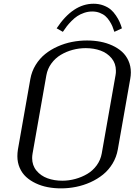

<svg xmlns="http://www.w3.org/2000/svg" viewBox="-20 -1011 748 1041"><path d="M531.7 -179.2 606.4 -603Q608.9 -615.7 608.4 -627.9Q608.4 -667 585 -695.3Q561.5 -723.6 525.1 -736.8Q488.8 -750 444.8 -750Q408.7 -750 374 -740.7Q339.4 -731.4 309.6 -713.6Q279.8 -695.8 258.8 -667.2Q237.8 -638.7 231.4 -603L156.7 -179.2Q154.3 -166 154.3 -153.8Q154.3 -114.3 177.7 -85.9Q201.2 -57.6 237.5 -44.4Q273.9 -31.2 317.9 -31.2Q353.5 -31.2 388.4 -40.8Q423.3 -50.3 453.4 -68.1Q483.4 -85.9 504.4 -114.7Q525.4 -143.6 531.7 -179.2ZM686 -582.5 618.7 -200.2Q611.3 -158.7 590.1 -123.8Q568.8 -88.9 538.6 -64.5Q508.3 -40 470.5 -22.9Q432.6 -5.9 392.3 2.2Q352.1 10.3 310.5 10.3Q272.9 10.3 238.5 3.7Q204.1 -2.9 174.1 -17.1Q144 -31.2 121.8 -51.5Q99.6 -71.8 86.9 -100.8Q74.2 -129.9 74.2 -164.1Q74.2 -181.6 77.1 -200.2L144.5 -582.5Q151.9 -624 173.3 -658.9Q194.8 -693.8 224.9 -718Q254.9 -742.2 292.7 -759Q330.6 -775.9 370.6 -783.7Q410.6 -791.5 452.1 -791.5Q489.7 -791.5 524.2 -784.9Q558.6 -778.3 588.9 -764.4Q619.1 -750.5 641.4 -730.5Q663.6 -710.4 676.5 -681.6Q689.5 -652.8 689.5 -618.2Q689.5 -601.1 686 -582.5ZM487.3 -990.7Q516.1 -990.7 540.3 -981.7Q564.5 -972.7 580.1 -959.5Q595.7 -946.3 608.6 -927Q621.6 -907.7 628.4 -892.1Q635.3 -876.5 641.1 -857.4L600.1 -838.4Q594.7 -855 589.4 -868.2Q584 -881.3 573.7 -897.2Q563.5 -913.1 551.5 -923.6Q539.6 -934.1 521 -941.4Q502.4 -948.7 480 -948.7Q457.5 -948.7 436.3 -941.4Q415 -934.1 399.2 -923.6Q383.3 -913.1 367.7 -897.2Q352.1 -881.3 342 -868.2Q332 -855 320.8 -838.4L287.1 -857.4Q375.5 -990.7 487.3 -990.7Z"/></svg>

Font: Resagnicto
Style: Italic
Weight: 500
Italic angle: -10°
Version: Version 0.999